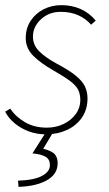

<svg xmlns="http://www.w3.org/2000/svg" viewBox="-20 -510 424 746"><path d="M158 12Q123 12 92 0.5Q61 -11 37 -31Q13 -51 0 -76L20 -88Q40 -57 76.5 -35.5Q113 -14 162 -14Q197 -14 226.5 -28Q256 -42 274 -66.5Q292 -91 292 -122Q292 -143 284.5 -159.5Q277 -176 254.5 -193.5Q232 -211 188 -236Q137 -265 108.5 -294Q80 -323 80 -362Q80 -400 99 -429Q118 -458 149.5 -474Q181 -490 218 -490Q259 -490 293 -475Q327 -460 352 -430L334 -414Q313 -438 283.5 -451Q254 -464 216 -464Q170 -464 139 -435Q108 -406 108 -368Q108 -335 132 -311Q156 -287 198 -264Q249 -237 275 -215.5Q301 -194 310.5 -173Q320 -152 320 -128Q320 -85 298.5 -53.5Q277 -22 240 -5Q203 12 158 12ZM52 216 50 192Q112 190 143 173.5Q174 157 174 132Q174 109 157 99Q140 89 106 86L162 -2H190L148 68Q183 77 193.5 90Q204 103 204 124Q204 167 162 190.5Q120 214 52 216Z"/></svg>

Font: Source Sans 3
Style: Italic
Weight: 200
Italic angle: -11°
Designer: Paul D. Hunt
Foundry: Adobe
Version: Version 3.046;hotconv 1.0.118;makeotfexe 2.5.65603